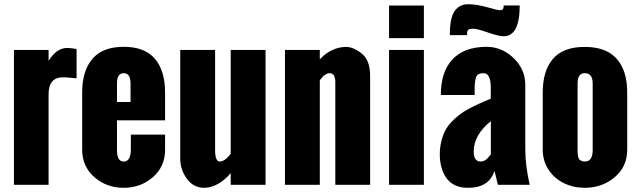

<svg xmlns="http://www.w3.org/2000/svg" viewBox="-20 -873 3021 907"><path d="M277.8 -507.8Q209.5 -507.8 209.5 -427.7V0H45.9V-637.2H209.5V-585.4Q247.1 -646.5 297.4 -646.5Q311.5 -646.5 341.8 -641.6V-502.9Q296.4 -507.8 277.8 -507.8Z M368.2 -165.5V-436.5Q368.2 -538.1 416.5 -595Q464.8 -651.9 564.5 -651.9Q664.1 -651.9 711.9 -595.2Q759.8 -538.6 759.8 -436.5V-304.7H532.7V-163.6Q532.7 -109.9 564 -109.9Q598.1 -109.9 598.1 -167.5V-237.3H759.8V-165.5Q759.8 -85.9 702.1 -35.9Q644.5 14.2 564 14.2Q483.4 14.2 425.8 -36.1Q368.2 -86.4 368.2 -165.5ZM532.7 -391.1H596.7V-479Q596.7 -527.3 564.5 -527.3Q532.2 -527.3 532.7 -479Z M831.5 -123.5V-637.2H996.1V-163.6Q996.1 -109.9 1018.6 -109.9Q1041 -109.9 1069.8 -146V-637.2H1234.4V0H1069.8V-55.2Q1044.9 -24.9 1011.7 -5.4Q978.5 14.2 944.3 14.2Q894 14.2 862.8 -28.6Q831.5 -71.3 831.5 -123.5Z M1326.2 0V-637.2H1490.7V-592.3Q1514.2 -619.1 1547.1 -635.3Q1580.1 -651.4 1614.7 -651.4Q1649.4 -651.4 1689 -619.9Q1728.5 -588.4 1728.5 -513.7V0H1564V-484.9Q1564 -527.3 1536.6 -527.3Q1530.3 -527.3 1525.6 -524.9Q1521 -522.5 1515.1 -519.5Q1509.3 -516.6 1502.9 -508.5Q1496.6 -500.5 1490.7 -494.1V0Z M1817.9 0V-637.2H1982.4V0ZM1817.9 -692.9V-846.7H1982.4V-692.9Z M2298.3 -460.4Q2297.9 -527.3 2264.6 -527.3Q2234.4 -527.3 2228.5 -507.3Q2222.7 -487.3 2222.2 -460.4V-424.3H2062.5Q2062.5 -534.2 2117.7 -592.8Q2172.9 -651.4 2277.8 -651.9Q2351.1 -651.9 2406.2 -598.6Q2461.4 -545.4 2461.4 -472.2V-169.4Q2461.4 -90.8 2482.4 0H2332L2315.9 -65.9Q2290.5 14.2 2190.9 14.2Q2090.8 14.6 2064.5 -85.9Q2057.6 -112.3 2057.6 -144Q2057.6 -175.3 2064.5 -203.6Q2071.3 -232.4 2082 -253.9Q2092.8 -275.4 2111.3 -295.4Q2146.5 -333 2191.4 -357.4Q2236.8 -381.8 2298.3 -406.7ZM2217.8 -157.2Q2217.8 -109.9 2251 -109.9Q2269.5 -109.9 2285.6 -127.9Q2290 -132.8 2298.8 -144V-300.8Q2217.8 -235.4 2217.8 -157.2ZM2186.5 -707H2105Q2105 -789.1 2127.9 -821.3Q2150.9 -853 2190.9 -853Q2231.4 -853 2281.2 -838.9Q2331.1 -824.7 2340.8 -824.7Q2350.6 -824.7 2354.5 -828.6Q2359.4 -832.5 2359.4 -847.2H2435.1Q2435.1 -701.7 2358.9 -701.7Q2335 -702.1 2284.2 -719.7Q2233.4 -737.3 2218.3 -737.3Q2203.1 -737.3 2198.2 -735.4Q2193.4 -733.4 2191.4 -731Q2186.5 -727.1 2186.5 -715.8Z M2543.9 -165.5V-436.5Q2543.9 -538.6 2592 -595Q2640.1 -651.4 2742.2 -651.4Q2844.2 -651.4 2893.6 -595Q2942.9 -538.6 2942.9 -436.5V-165.5Q2942.9 -85.9 2883.8 -35.9Q2824.7 14.2 2742.2 14.2Q2689 14.2 2644 -7.6Q2599.1 -29.3 2571.5 -71Q2543.9 -112.8 2543.9 -165.5ZM2779.8 -163.6V-479Q2779.8 -527.3 2742.2 -527.3Q2708.5 -527.3 2708.5 -479V-163.6Q2708.5 -124.5 2719.5 -117.2Q2730.5 -109.9 2742.2 -109.9Q2779.8 -109.9 2779.8 -163.6Z"/></svg>

Font: Oswald-Bold
Style: Bold
Weight: 700
Designer: vernon adams
Foundry: vernon adams
Version: Version 2.002; ttfautohint (v0.92.18-e454-dirty) -l 8 -r 50 